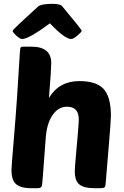

<svg xmlns="http://www.w3.org/2000/svg" viewBox="-20 -984 648 1004"><path d="M392 -359Q392 -426 331 -426Q284 -426 254 -381Q224 -336 219 -261Q200 0 200 -20Q200 0 178 0H142Q84 0 60 -25Q40 -46 40 -95Q40 -114 53 -265Q70 -466 84 -711Q85 -733 89 -737Q92 -740 105 -740H144Q248 -740 248 -654Q248 -623 236 -472Q289 -560 395 -560Q481 -560 520 -521Q560 -479 560 -379Q560 -356 550 -235Q537 -84 533 -31Q532 -9 527 -5Q523 0 506 0H474Q414 0 391 -23Q371 -43 371 -88Q371 -102 373 -124Q392 -333 392 -359ZM241 -862Q130 -780 96 -780Q84 -780 64 -799Q46 -816 46 -823Q46 -829 178 -949Q195 -964 254 -964Q298 -964 307 -949Q407 -830 407 -823Q407 -817 386 -799Q364 -780 352 -780Q319 -780 241 -862Z"/></svg>

Font: PoetsenOne
Style: Regular
Weight: 400
Designer: Rodrigo Fuenzalida, Pablo Impallari
Foundry: Pablo Impallari, Rodrigo Fuenzalida
Version: Version 1.000